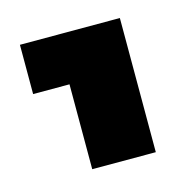

<svg xmlns="http://www.w3.org/2000/svg" viewBox="-62 -650 472 463"><g transform="rotate(-15 174.0 -418.5)"><path d="M115.2 -463.4H24.4V-586.4H273.9V-251.5H115.2Z"/></g></svg>

Font: Heebo ExtraBold
Style: Regular
Weight: 800
Designer: Oded Ezer
Foundry: Meir Sadan
Version: Version 2.001; ttfautohint (v1.5.14-ce02) -l 8 -r 50 -G 200 